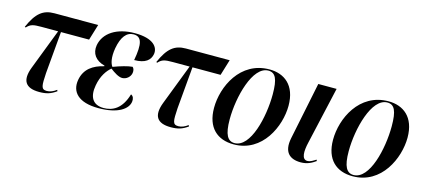

<svg xmlns="http://www.w3.org/2000/svg" viewBox="-49 -922 2877 1306"><g transform="rotate(15 1389.5 -268.5)"><path d="M250 8C299 8 330 -1 369 -29L365 -38C344 -22 321 -12 298 -12C256 -12 257 -39 262 -128L288 -424H486L520 -536H212C133 -536 87 -500 41 -395L48 -392C74 -420 92 -424 151 -424H268L158 -138C121 -41 152 8 250 8Z M667 10C808 10 871 -41 878 -91C881 -110 876 -131 858 -138C826 -29 763 0 701 0C623 0 595 -53 610 -135C622 -204 654 -248 684 -273C713 -251 745 -230 770 -230C799 -230 826 -252 831 -281C834 -300 829 -314 820 -322C789 -320 738 -305 687 -286C673 -305 661 -345 673 -414C688 -496 721 -537 770 -537C827 -537 840 -488 818 -369C896 -369 930 -399 938 -443C946 -492 908 -547 776 -547C650 -547 562 -490 546 -401C536 -341 568 -297 633 -280V-276C557 -258 499 -220 485 -140C470 -54 525 10 667 10Z M1176 8C1225 8 1256 -1 1295 -29L1291 -38C1270 -22 1247 -12 1224 -12C1182 -12 1183 -39 1188 -128L1214 -424H1412L1446 -536H1138C1059 -536 1013 -500 967 -395L974 -392C1000 -420 1018 -424 1077 -424H1194L1084 -138C1047 -41 1078 8 1176 8Z M1619 10C1822 10 1913 -196 1913 -340C1913 -486 1828 -546 1725 -546C1519 -546 1427 -345 1427 -196C1427 -57 1504 10 1619 10ZM1623 0C1575 0 1550 -40 1550 -148C1550 -307 1609 -536 1719 -536C1769 -536 1789 -496 1789 -387C1789 -228 1736 0 1623 0Z M2092 10C2139 10 2171 -9 2196 -27L2192 -36C2174 -25 2155 -11 2133 -11C2092 -11 2092 -68 2108 -135L2199 -536H2070L1987 -131C1967 -30 2014 10 2092 10Z M2457 10C2660 10 2751 -196 2751 -340C2751 -486 2666 -546 2563 -546C2357 -546 2265 -345 2265 -196C2265 -57 2342 10 2457 10ZM2461 0C2413 0 2388 -40 2388 -148C2388 -307 2447 -536 2557 -536C2607 -536 2627 -496 2627 -387C2627 -228 2574 0 2461 0Z"/></g></svg>

Font: Noto Serif Display SemiCondensed SemiBold
Style: Italic
Weight: 600
Width: 4
Italic angle: -12°
Designer: Monotype Design Team
Foundry: Monotype Imaging Inc.
Version: Version 2.009